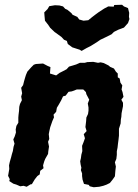

<svg xmlns="http://www.w3.org/2000/svg" viewBox="-20 -775 580 807"><path d="M111 -492 122 -503 131 -506 161 -508 180 -498 192 -493 190 -466 216 -458 231 -469 243 -475 260 -484 270 -495 287 -500 300 -504 316 -511H336L347 -514L372 -515L392 -511L403 -513L416 -510L436 -500L443 -494L459 -487L467 -474L475 -466V-450L483 -445L486 -428L494 -416L491 -399L495 -388L499 -368L490 -356L497 -343V-329L491 -299L490 -284L488 -273L487 -256L480 -234V-218V-205L478 -187L476 -172L474 -154L471 -139V-124L469 -107L463 -93L467 -75L465 -58L463 -34L454 -21L442 -6L428 1L414 6L397 10L374 12L357 8L353 2L333 -2L327 -20L325 -35V-46L320 -60L322 -70L319 -83L317 -97L320 -110L322 -125L326 -140L325 -162L331 -177L337 -194L332 -211L344 -224L339 -241L342 -266L343 -281L350 -296L352 -310V-323L349 -340L355 -356L343 -379L341 -388L330 -399H303L282 -391L268 -389L256 -373L245 -370L237 -353L228 -337L219 -322L216 -305L205 -293L207 -282L200 -266L191 -240L187 -222L185 -211L187 -191L182 -179L186 -159L183 -139L182 -128L170 -107L166 -97L161 -80L163 -68L149 -57L147 -42L137 -35L126 -21L114 -1L108 0L92 10L79 6L65 8L49 1L36 -3L19 -14L21 -22L14 -36L19 -65L18 -80L21 -94L27 -115L30 -127L34 -140L37 -158L41 -171L36 -189L42 -202L47 -218L46 -231L49 -246L57 -259V-281L58 -293L60 -309L61 -326L64 -338L72 -354L69 -369L73 -383L69 -406L77 -417L81 -433L85 -447L89 -460L95 -474ZM323 -561 315 -566 284 -576 265 -590 261 -603 249 -608 239 -619 216 -636 210 -640 191 -658 183 -670 169 -688 167 -709 166 -723 180 -737 187 -749 211 -753 230 -752 245 -748 254 -738 263 -734 280 -720 285 -713 305 -704 313 -693 331 -688 351 -690 367 -703 380 -713 395 -724 418 -739 435 -748 458 -747 460 -754 493 -755 501 -748 518 -741 523 -721 522 -704 524 -695 518 -678 501 -659 477 -650 459 -641 449 -631 423 -618 402 -608 386 -597 360 -581 344 -573Z"/></svg>

Font: Winky Rough SemiBold
Style: Italic
Weight: 600
Italic angle: -8.97852°
Designer: Simon Atzbach
Foundry: typofactur
Version: Version 1.206; ttfautohint (v1.8.4.7-5d5b)